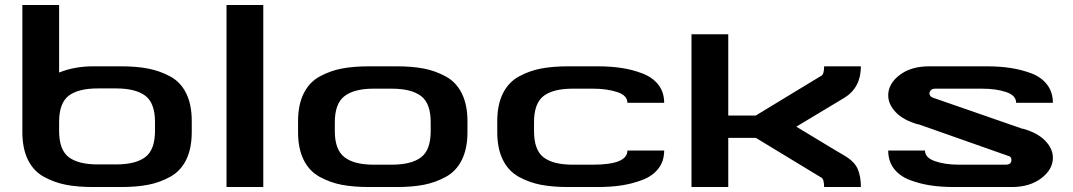

<svg xmlns="http://www.w3.org/2000/svg" viewBox="-20 -753 4319 773"><path d="M70 -733H218V-461Q280 -486 356 -486H467Q529 -486 576 -477Q623 -468 665 -445.5Q707 -423 729.5 -377.5Q752 -332 752 -266V-222Q752 -155 729.5 -109.5Q707 -64 665 -41Q623 -18 576 -9Q529 0 467 0H356Q293 0 246 -9Q199 -18 157 -41Q115 -64 92.5 -109.5Q70 -155 70 -222ZM218 -262V-226Q218 -150 256.5 -120.5Q295 -91 374 -91H447Q526 -91 565 -120.5Q604 -150 604 -226V-262Q604 -338 565 -367.5Q526 -397 447 -397H374Q295 -397 256.5 -367.5Q218 -338 218 -262Z M1040 -733V0H892V-733Z M1328 -225Q1328 -150 1367 -120Q1406 -90 1484 -90H1557Q1636 -90 1675 -119.5Q1714 -149 1714 -225V-261Q1714 -337 1675 -366.5Q1636 -396 1557 -396H1484Q1406 -396 1367 -366Q1328 -336 1328 -261ZM1466 0Q1403 0 1356 -9Q1309 -18 1267 -41Q1225 -64 1202.5 -109.5Q1180 -155 1180 -221V-265Q1180 -331 1202.5 -376.5Q1225 -422 1267 -445Q1309 -468 1356 -477Q1403 -486 1466 -486H1577Q1639 -486 1686 -477Q1733 -468 1775 -445Q1817 -422 1839.5 -376.5Q1862 -331 1862 -265V-221Q1862 -155 1839.5 -109.5Q1817 -64 1775 -41Q1733 -18 1686 -9Q1639 0 1577 0Z M2130 -225Q2130 -149 2168.5 -119.5Q2207 -90 2286 -90H2367Q2506 -90 2506 -147H2654Q2654 -104 2630.5 -74Q2607 -44 2566 -28.5Q2525 -13 2481.5 -6.5Q2438 0 2386 0H2268Q2205 0 2158 -9Q2111 -18 2069 -41Q2027 -64 2004.5 -109.5Q1982 -155 1982 -221V-265Q1982 -331 2004.5 -376.5Q2027 -422 2069 -445Q2111 -468 2158 -477Q2205 -486 2268 -486H2386Q2438 -486 2481.5 -479.5Q2525 -473 2566 -457.5Q2607 -442 2630.5 -412Q2654 -382 2654 -339H2506Q2506 -369 2464.5 -382.5Q2423 -396 2367 -396H2286Q2207 -396 2168.5 -366.5Q2130 -337 2130 -261Z M3379 -127Q3420 -103 3433 -73Q3446 -43 3446 0H3298Q3298 -34 3285 -39L3023 -198H2912V0H2764V-615H2912V-288H3023Q3052 -306 3144 -361.5Q3236 -417 3285 -447Q3298 -452 3298 -486H3446Q3446 -400 3379 -359L3186 -243Q3218 -224 3282 -185Q3346 -146 3379 -127Z M4043 -124 3677 -253V-252Q3617 -269 3586.5 -301Q3556 -333 3556 -369Q3556 -416 3602 -451Q3648 -486 3721 -486H3953Q4004 -486 4047.5 -479.5Q4091 -473 4131.5 -458Q4172 -443 4195.5 -412.5Q4219 -382 4219 -339H4071Q4071 -369 4030.5 -382.5Q3990 -396 3934 -396H3745Q3734 -396 3728 -390Q3722 -384 3722 -377Q3722 -364 3738 -359L4098 -234V-235Q4158 -218 4188.5 -186Q4219 -154 4219 -118Q4219 -71 4172.5 -35.5Q4126 0 4053 0H3821Q3770 0 3726.5 -6.5Q3683 -13 3642.5 -28.5Q3602 -44 3579 -74Q3556 -104 3556 -147H3704Q3704 -118 3744.5 -104Q3785 -90 3840 -90H4029Q4052 -90 4052 -109Q4052 -121 4043 -124Z"/></svg>

Font: Aneo
Style: Bold
Weight: 700
Designer: Anastasios Pappas
Foundry: Anastasios Pappas
Version: Version 1.000